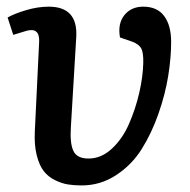

<svg xmlns="http://www.w3.org/2000/svg" viewBox="-20 -545 574 579"><path d="M412.1 -524.9Q454.1 -524.9 475.1 -496.6Q496.1 -468.3 496.1 -418.9Q496.1 -371.1 487.3 -316.2Q478.5 -261.2 457.8 -201.9Q437 -142.6 407 -95Q377 -47.4 329.8 -16.6Q282.7 14.2 226.1 14.2Q203.1 14.2 184.8 11.2Q166.5 8.3 146 -1.7Q125.5 -11.7 112.1 -28.8Q98.6 -45.9 90.8 -76.7Q83 -107.4 85 -148.9L98.1 -419.9Q99.6 -462.9 60.1 -452.1L20 -439.9L2.9 -492.2Q23.4 -503.9 58.8 -514.4Q94.2 -524.9 127 -524.9Q214.8 -524.9 210 -434.1L193.8 -163.1Q190.4 -113.3 201.2 -90.1Q211.9 -66.9 247.1 -66.9Q285.2 -66.9 317.1 -96.4Q349.1 -126 368.9 -171.1Q388.7 -216.3 399.9 -264.9Q411.1 -313.5 412.1 -356Q412.6 -386.7 406 -398.9Q399.4 -411.1 379.9 -418.9L341.8 -432.1Q334.5 -473.6 355 -499.3Q375.5 -524.9 412.1 -524.9Z"/></svg>

Font: Literata Book SemiBold
Style: Italic
Weight: 600
Italic angle: -3°
Designer: Latin by Veronika Burian and Jose Scaglione. Greek by Irene Vlachou. Cyrillic by Vera Evstafieva
Foundry: TypeTogether
Version: Version 1.003;PS 001.003;hotconv 1.0.88;makeotf.lib2.5.64775